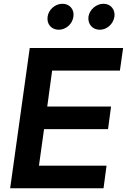

<svg xmlns="http://www.w3.org/2000/svg" viewBox="-20 -1000 674 1020"><path d="M34 0H530L546 -120H187L214 -314H554L570 -434H231L257 -625H617L634 -745H138ZM233 -912C227 -872 253 -842 292 -842C330 -842 365 -872 370 -912C376 -949 350 -980 312 -980C273 -980 238 -949 233 -912ZM450 -912C445 -872 471 -842 510 -842C548 -842 582 -872 588 -912C593 -949 568 -980 530 -980C491 -980 456 -949 450 -912Z"/></svg>

Font: Mluvka Bold
Style: Italic
Weight: 700
Italic angle: -8°
Designer: Modified by Jiří Krblich, Original typeface by Gumpita Rahayu
Foundry: Gumpita Rahayu & Jiří Krblich
Version: Version 2.000;Glyphs 3.1.1 (3134)